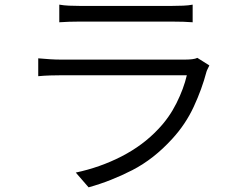

<svg xmlns="http://www.w3.org/2000/svg" viewBox="-20 -761 1040 819"><path d="M232.9 -741.2Q252.4 -737.8 274.2 -736.8Q295.9 -735.8 318.8 -735.8H714.8Q738.3 -735.8 761.5 -736.8Q784.7 -737.8 801.8 -741.2V-666Q784.7 -667.5 761.5 -668.2Q738.3 -668.9 712.9 -668.9H318.8Q297.4 -668.9 274.9 -668.2Q252.4 -667.5 232.9 -666ZM873 -481.9Q870.1 -475.1 866.2 -467.8Q862.3 -460.4 860.8 -455.1Q841.3 -380.9 806.4 -305.7Q771.5 -230.5 714.8 -168.9Q636.2 -82.5 544.7 -35.4Q453.1 11.7 357.9 38.1L303.2 -24.9Q407.2 -46.9 498.8 -94Q590.3 -141.1 654.8 -210Q701.7 -258.8 732.7 -320.8Q763.7 -382.8 776.9 -439.9H237.8Q220.2 -439.9 194.8 -439.2Q169.4 -438.5 143.1 -436V-512.2Q169.4 -509.8 193.6 -508.3Q217.8 -506.8 237.8 -506.8H770Q785.6 -506.8 800 -508.5Q814.5 -510.3 821.8 -514.2Z"/></svg>

Font: Shanggu Mono N
Style: Regular
Weight: 350
Designer: GuiWonder
Version: Version 1.021